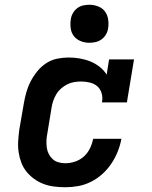

<svg xmlns="http://www.w3.org/2000/svg" viewBox="-20 -780 640 808"><path d="M255 8Q231 8 207.5 5Q184 2 163 -6Q142 -14 124 -27Q106 -40 92 -57Q78 -74 70 -95Q62 -116 58.5 -139Q55 -162 56.5 -185.5Q58 -209 61 -233L80 -343Q84 -367 90.5 -390.5Q97 -414 108.5 -436.5Q120 -459 136.5 -479.5Q153 -500 174.5 -514Q196 -528 220.5 -533Q245 -538 269 -538Q292 -538 315.5 -534Q339 -530 360 -521.5Q381 -513 399 -499Q417 -485 429 -466L439 -530H544L514 -349H409Q413 -368 408 -386.5Q403 -405 390 -416.5Q377 -428 358.5 -432.5Q340 -437 321 -437Q307 -437 292 -434.5Q277 -432 263 -425Q249 -418 237 -407.5Q225 -397 217 -383.5Q209 -370 204 -355.5Q199 -341 197 -327L179 -217Q176 -202 175.5 -187Q175 -172 177 -158Q179 -144 185.5 -131.5Q192 -119 202 -110Q212 -101 226 -97Q240 -93 255 -93Q275 -93 296 -100Q317 -107 333 -121.5Q349 -136 358.5 -155.5Q368 -175 372 -196H491Q486 -169 475.5 -142.5Q465 -116 449 -92Q433 -68 411 -48Q389 -28 363 -15Q337 -2 309.5 3Q282 8 255 8ZM356 -600Q337 -600 319.5 -607Q302 -614 291 -628Q280 -642 277.5 -661Q275 -680 278 -699Q280 -713 287 -725Q294 -737 305 -745.5Q316 -754 329.5 -757Q343 -760 356 -760Q375 -760 393 -753Q411 -746 421.5 -732Q432 -718 435 -699Q438 -680 435 -661Q433 -647 426 -635Q419 -623 407.5 -614.5Q396 -606 382.5 -603Q369 -600 356 -600Z"/></svg>

Font: Iosevka Slab Extended Oblique
Style: Bold
Weight: 700
Width: 7
Italic angle: -9°
Monospace: yes
Designer: Belleve Invis
Foundry: Belleve Invis
Version: Version 11.1.1; ttfautohint (v1.8.3)